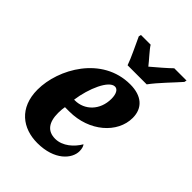

<svg xmlns="http://www.w3.org/2000/svg" viewBox="-222 -875 995 995"><g transform="rotate(45 275.5 -378.0)"><path d="M279 -606H419C453 -653 515 -715 548 -753L551 -766H461C440 -745 390 -702 360 -677C341 -702 301 -744 288 -766H217L214 -753C231 -715 266 -645 279 -606ZM233 10C359 10 418 -60 418 -115C418 -132 414 -147 407 -155C383 -113 337 -71 283 -71C226 -71 199 -109 199 -177C199 -197 201 -211 203 -223H235C381 -223 491 -321 491 -432C491 -504 443 -546 359 -546C153 -546 38 -338 38 -187C38 -53 126 10 233 10ZM215 -284H209C222 -378 267 -482 311 -482C331 -482 343 -459 343 -424C343 -340 285 -284 215 -284Z"/></g></svg>

Font: Noto Serif ExtraCondensed Black
Style: Italic
Weight: 900
Width: 2
Italic angle: -12°
Designer: Monotype Design Team
Foundry: Monotype Imaging Inc.
Version: Version 2.014